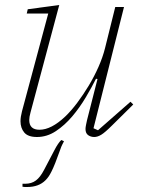

<svg xmlns="http://www.w3.org/2000/svg" viewBox="-20 -536 577 768"><path d="M128 12Q92 12 77 -6Q62 -24 62 -51Q62 -68 68 -91L173 -482H87L91 -499L217 -516L102 -86Q97 -68 97 -56Q97 -17 138 -17Q185 -17 241 -70Q265 -93 289 -125Q313 -157 335 -193.5Q357 -230 374 -268.5Q391 -307 400 -343L441 -508H476L354 -23L372 -15L502 -129L513 -118L429 -35Q400 -6 385 3Q370 12 357 12Q343 12 332.5 4.5Q322 -3 322 -20Q322 -26 324 -36Q326 -46 328 -55L370 -220L364 -221Q347 -187 323 -146.5Q299 -106 269 -70.5Q239 -35 203.5 -11.5Q168 12 128 12ZM81 199Q106 199 123.5 186Q141 173 156 144L198 64Q212 37 225 24L236 29Q234 33 229.5 41.5Q225 50 220 65Q209 96 201 116Q193 136 186.5 149Q180 162 174.5 170Q169 178 162 185Q135 212 89 212Q84 212 79.5 212Q75 212 70 211V199Z"/></svg>

Font: IBM Plex Serif ExtraLight
Style: Italic
Weight: 200
Italic angle: -14°
Designer: Mike Abbink, Paul van der Laan, Pieter van Rosmalen
Foundry: Bold Monday
Version: Version 2.5